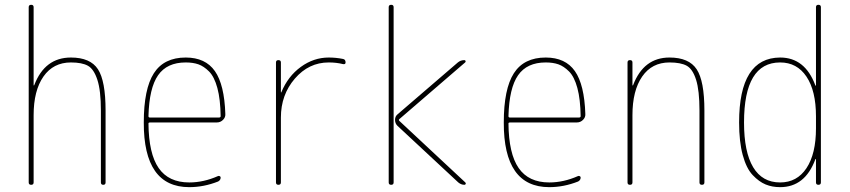

<svg xmlns="http://www.w3.org/2000/svg" viewBox="-20 -770 3540 800"><path d="M99.6 -9.8V-740.2Q99.6 -750 109.9 -750Q120.1 -750 120.1 -740.2V-415Q120.1 -414.1 121.1 -414.1Q123 -414.1 123 -416Q167 -530.3 275.4 -530.3Q356.4 -530.3 388.2 -481.4Q419.9 -432.6 419.9 -309.6V-9.8Q419.9 0 410.2 0Q400.4 0 400.4 -9.8V-309.6Q400.4 -392.6 385.7 -437.5Q371.1 -482.4 346.2 -496.1Q321.3 -509.8 275.4 -509.8Q202.1 -509.8 161.1 -451.2Q120.1 -392.6 120.1 -290V-9.8Q120.1 0 109.9 0Q99.6 0 99.6 -9.8Z M753.9 -509.8Q675.8 -509.8 638.7 -456.5Q601.6 -403.3 598.6 -286.1Q598.6 -280.3 604.5 -280.3H892.6Q898.4 -280.3 899.4 -285.2Q898.4 -356.4 885.7 -403.3Q873 -450.2 851.1 -472.2Q829.1 -494.1 806.6 -502Q784.2 -509.8 753.9 -509.8ZM768.6 9.8Q578.1 9.8 579.1 -259.8Q579.1 -399.4 621.1 -464.8Q663.1 -530.3 753.9 -530.3Q835.9 -530.3 875.5 -473.6Q915 -417 918.9 -294.9Q919.9 -281.2 909.2 -270.5Q898.4 -259.8 883.8 -259.8H604.5Q599.6 -259.8 598.6 -255.9Q599.6 -129.9 641.1 -69.8Q682.6 -9.8 768.6 -9.8Q828.1 -9.8 887.7 -36.1Q891.6 -38.1 895.5 -36.1Q899.4 -34.2 899.4 -30.3Q899.4 -19.5 888.7 -13.7Q829.1 9.8 768.6 9.8Z M1129.9 -9.8V-509.8Q1129.9 -519.5 1140.1 -519.5Q1150.4 -519.5 1150.4 -509.8V-385.7Q1150.4 -384.8 1151.4 -384.8Q1152.3 -384.8 1152.3 -385.7Q1179.7 -452.1 1233.4 -491.2Q1287.1 -530.3 1349.6 -530.3Q1379.9 -530.3 1409.2 -524.4Q1419.9 -522.5 1419.9 -509.8Q1419.9 -501 1409.2 -502.9Q1381.8 -509.8 1349.6 -509.8Q1266.6 -509.8 1208.5 -442.4Q1150.4 -375 1150.4 -280.3V-9.8Q1150.4 0 1140.1 0Q1129.9 0 1129.9 -9.8Z M1889.6 -9.8 1635.7 -246.1Q1626 -255.9 1626 -270.5Q1626 -285.2 1636.7 -293.9L1887.7 -509.8Q1899.4 -519.5 1915 -519.5Q1918.9 -519.5 1919.9 -515.6Q1920.9 -511.7 1918 -509.8L1643.6 -273.4Q1640.6 -270.5 1643.6 -266.6L1918.9 -9.8Q1921.9 -6.8 1920.4 -3.4Q1918.9 0 1915 0Q1901.4 0 1889.6 -9.8ZM1599.6 -9.8V-740.2Q1599.6 -750 1609.9 -750Q1620.1 -750 1620.1 -740.2V-9.8Q1620.1 0 1609.9 0Q1599.6 0 1599.6 -9.8Z M2253.9 -509.8Q2175.8 -509.8 2138.7 -456.5Q2101.6 -403.3 2098.6 -286.1Q2098.6 -280.3 2104.5 -280.3H2392.6Q2398.4 -280.3 2399.4 -285.2Q2398.4 -356.4 2385.7 -403.3Q2373 -450.2 2351.1 -472.2Q2329.1 -494.1 2306.6 -502Q2284.2 -509.8 2253.9 -509.8ZM2268.6 9.8Q2078.1 9.8 2079.1 -259.8Q2079.1 -399.4 2121.1 -464.8Q2163.1 -530.3 2253.9 -530.3Q2335.9 -530.3 2375.5 -473.6Q2415 -417 2418.9 -294.9Q2419.9 -281.2 2409.2 -270.5Q2398.4 -259.8 2383.8 -259.8H2104.5Q2099.6 -259.8 2098.6 -255.9Q2099.6 -129.9 2141.1 -69.8Q2182.6 -9.8 2268.6 -9.8Q2328.1 -9.8 2387.7 -36.1Q2391.6 -38.1 2395.5 -36.1Q2399.4 -34.2 2399.4 -30.3Q2399.4 -19.5 2388.7 -13.7Q2329.1 9.8 2268.6 9.8Z M2594.7 -9.8V-509.8Q2594.7 -519.5 2605 -519.5Q2615.2 -519.5 2615.2 -509.8V-415Q2615.2 -414.1 2616.2 -414.1Q2618.2 -414.1 2618.2 -416Q2662.1 -530.3 2769.5 -530.3Q2850.6 -530.3 2882.8 -481.4Q2915 -432.6 2915 -309.6V-9.8Q2915 0 2904.8 0Q2894.5 0 2894.5 -9.8V-309.6Q2894.5 -392.6 2880.4 -437.5Q2866.2 -482.4 2841.3 -496.1Q2816.4 -509.8 2769.5 -509.8Q2696.3 -509.8 2655.8 -451.2Q2615.2 -392.6 2615.2 -290V-9.8Q2615.2 0 2605 0Q2594.7 0 2594.7 -9.8Z M3230.5 -509.8Q3080.1 -509.8 3080.1 -259.8Q3080.1 -136.7 3118.2 -73.2Q3156.2 -9.8 3230.5 -9.8Q3300.8 -9.8 3340.3 -69.3Q3379.9 -128.9 3379.9 -235.4V-285.2Q3379.9 -391.6 3340.3 -450.7Q3300.8 -509.8 3230.5 -509.8ZM3230.5 9.8Q3197.3 9.8 3169.9 -1.5Q3142.6 -12.7 3116.2 -40.5Q3089.8 -68.4 3074.7 -124Q3059.6 -179.7 3059.6 -259.8Q3059.6 -529.3 3230.5 -530.3Q3334 -530.3 3377 -415Q3377 -413.1 3378.9 -413.1Q3379.9 -413.1 3379.9 -414.1V-740.2Q3379.9 -750 3390.1 -750Q3400.4 -750 3400.4 -740.2V-9.8Q3400.4 0 3390.1 0Q3379.9 0 3379.9 -9.8V-106.4Q3379.9 -107.4 3378.9 -107.4Q3377 -107.4 3377 -105.5Q3334 9.8 3230.5 9.8Z"/></svg>

Font: Rounded Mgen+ 1m thin
Style: Regular
Weight: 100
Designer: [Source Han Sans]
Ryoko NISHIZUKA  (kana & ideographs); Paul D. Hunt (Latin, Greek & Cyrillic); Wenlong ZHANG  (bopomofo
Version: Version 1.059.20150602